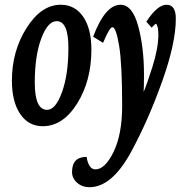

<svg xmlns="http://www.w3.org/2000/svg" viewBox="-20 -507 802 795"><path d="M174.8 -52.2Q210.4 -52.2 236.8 -125.7Q263.2 -199.2 263.2 -309.1Q263.2 -419.4 214.8 -419.4Q177.7 -419.4 150.9 -347.7Q124 -275.9 124 -165Q124 -52.2 174.8 -52.2ZM157.2 15.6Q97.7 15.6 63.5 -35.2Q29.3 -85.9 29.3 -173.3Q29.3 -295.4 90.1 -391.4Q150.9 -487.3 231.4 -487.3Q290.5 -487.3 324.5 -437.7Q358.4 -388.2 358.4 -301.3Q358.4 -172.9 299.6 -78.6Q240.7 15.6 157.2 15.6ZM350.6 268.1Q319.8 268.1 299.1 249.5Q278.3 231 278.3 205.1Q278.3 142.6 338.4 142.6Q347.2 194.3 375 194.3Q415 194.3 450.4 121.6Q485.8 48.8 485.8 -69.3Q485.8 -242.7 473.1 -318.6Q460.4 -394.5 445.3 -394.5Q434.1 -394.5 406.7 -329.6L365.7 -355Q415.5 -487.3 479 -487.3Q528.3 -487.3 552.2 -398.9Q576.2 -310.5 576.2 -198.2Q576.2 -146 574.7 -126.5Q586.4 -152.3 611.1 -230Q635.7 -307.6 635.7 -364.3Q635.7 -386.7 631.8 -397.7Q627.9 -408.7 626.5 -408.7Q622.6 -408.7 607.9 -392.6L585.9 -417Q631.3 -487.3 669.9 -487.3Q708 -487.3 708 -429.7Q708 -328.1 651.4 -169.7Q594.7 -11.2 525.4 117.2Q444.8 268.1 350.6 268.1Z"/></svg>

Font: Kelvinch
Style: Bold Italic
Weight: 700
Italic angle: -10°
Designer: Paul James Miller
Foundry: High-Logic / Made with FontCreator
Version: Version 3.30 September 23, 2016